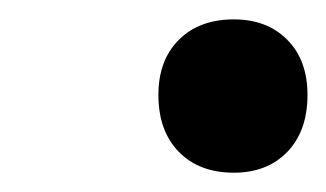

<svg xmlns="http://www.w3.org/2000/svg" viewBox="-20 -405 340 200"><path d="M223.6 -225.1Q187.5 -225.1 166.3 -246.8Q145 -268.6 145 -306.2Q145 -342.3 166.3 -363.5Q187.5 -384.8 223.6 -384.8Q258.3 -384.8 279.3 -363.5Q300.3 -342.3 300.3 -306.2Q300.3 -268.6 279.3 -246.8Q258.3 -225.1 223.6 -225.1Z"/></svg>

Font: Comme
Style: Bold
Weight: 700
Version: Version 1.000;gftools[0.9.27]